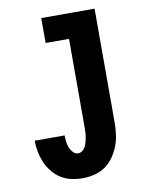

<svg xmlns="http://www.w3.org/2000/svg" viewBox="-84 -796 668 865"><g transform="rotate(-10 250.0 -363.5)"><path d="M224 8Q198 8 172.5 2.5Q147 -3 125 -17Q103 -31 86.5 -51.5Q70 -72 60 -95.5Q50 -119 45 -144.5Q40 -170 40 -196H177Q177 -182 178.5 -168Q180 -154 185 -141Q190 -128 200 -117Q210 -106 224 -106Q234 -106 243 -113Q252 -120 257 -130Q262 -140 264.5 -150.5Q267 -161 269 -171.5Q271 -182 271.5 -193Q272 -204 272 -215V-621H165V-735H409V-215Q409 -188 405.5 -160.5Q402 -133 392 -107.5Q382 -82 366 -59Q350 -36 327.5 -20.5Q305 -5 278 1.5Q251 8 224 8Z"/></g></svg>

Font: Iosevka Curly Heavy
Style: Regular
Weight: 900
Monospace: yes
Designer: Belleve Invis
Foundry: Belleve Invis
Version: Version 22.1.2; ttfautohint (v1.8.4)